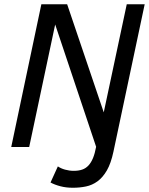

<svg xmlns="http://www.w3.org/2000/svg" viewBox="-20 -696 705 909"><path d="M517.1 22Q505.4 77.1 486.1 110.6Q466.8 144 441.7 162.4Q416.5 180.7 387 186.8Q357.4 192.9 325.2 192.9Q293 192.9 265.9 185.8Q238.8 178.7 219.2 168L253.9 91.8Q268.1 101.6 288.3 107.2Q308.6 112.8 329.1 112.8Q352.1 112.8 369.1 106.9Q386.2 101.1 398.9 87.4Q411.6 73.7 420.4 52.2Q429.2 30.8 435.1 -1L241.2 -580.1L118.2 0H33.2L175.8 -675.8H297.9L471.2 -164.1L580.1 -675.8H665Z"/></svg>

Font: Lorenzo Sans
Style: Italic
Weight: 400
Italic angle: -12°
Foundry: Intel Corporation
Version: Version 1.00; ttfautohint (v1.5)